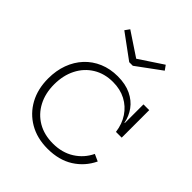

<svg xmlns="http://www.w3.org/2000/svg" viewBox="-212 -899 1039 1039"><g transform="rotate(45 308.0 -379.0)"><path d="M323.5 8.5Q243.5 8.5 183.5 -26.2Q123.5 -61 90.2 -122Q57 -183 57 -263Q57 -323.5 75.5 -373.8Q94 -424 128.2 -460.8Q162.5 -497.5 210.2 -517.8Q258 -538 315.5 -538Q375 -538 417.8 -517.5Q460.5 -497 485.5 -462.5Q510.5 -428 518.5 -385.5H530.5L521 -318Q514 -372 487 -412.5Q460 -453 417.2 -475.5Q374.5 -498 319 -498Q254.5 -498 205.5 -468Q156.5 -438 129.5 -385Q102.5 -332 102.5 -263Q102.5 -195 130 -142.8Q157.5 -90.5 207.2 -61.2Q257 -32 324 -32Q394.5 -32 446.2 -64.8Q498 -97.5 524.5 -153L564.5 -135Q533 -69 471.8 -30.2Q410.5 8.5 323.5 8.5ZM521 -318V-528.5H565V-318ZM332.5 -635.5 473.5 -739 454.5 -765.5 318.5 -675.5 183 -765.5 164 -739 305 -635.5Z"/></g></svg>

Font: Hepta Slab ExtraLight Light
Style: Regular
Weight: 300
Version: Version 1.100